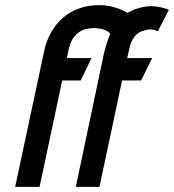

<svg xmlns="http://www.w3.org/2000/svg" viewBox="-20 -727 677 747"><path d="M594 -605 637 -689Q622 -695 604 -699Q586 -703 567 -703Q554 -703 538 -700Q522 -697 506 -691Q490 -685 476 -677Q459 -687 441 -693.5Q423 -700 405 -703.5Q387 -707 367 -707Q323 -707 287 -694Q251 -681 224 -657Q197 -633 178.5 -600.5Q160 -568 152 -529L39 0H134L222 -414H294L336 -501H240L247 -534Q253 -561 264 -577.5Q275 -594 289 -603Q303 -612 319 -615Q335 -618 350 -618Q361 -617 372 -615Q383 -613 393 -608Q403 -603 409 -596Q401 -577 395.5 -559Q390 -541 385 -522L275 0H367L455 -414H529L572 -501H475L483 -537Q486 -552 491.5 -564.5Q497 -577 504.5 -586Q512 -595 522 -601Q532 -607 544 -609Q552 -612 560.5 -612.5Q569 -613 577.5 -611Q586 -609 594 -605Z"/></svg>

Font: Advent Pro SemiBold
Style: Italic
Weight: 600
Italic angle: -12°
Version: Version 3.000